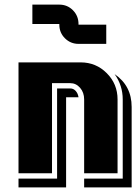

<svg xmlns="http://www.w3.org/2000/svg" viewBox="-20 -750 600 831"><path d="M439.9 -560.1H319.8Q285.6 -560.1 261.2 -584.2Q236.8 -608.4 236.8 -643.1V-646H120.1V-730H236.8Q271.5 -730 295.7 -705.6Q319.8 -681.2 319.8 -646V-643.1H439.9ZM549.8 61H344.2V22.9H511.2V-319.8Q511.2 -379.9 476.1 -429.2Q549.8 -378.9 549.8 -287.1ZM488.8 0H344.2V-319.8Q344.2 -349.6 326.7 -369.9Q309.1 -390.1 284.2 -390.1H205.1V0H60.1V-480H329.1Q395.5 -480 442.1 -433.3Q488.8 -386.7 488.8 -319.8ZM319.8 -329.1H266.1V61H60.1V22.9H227.1V-367.2H284.2Q297.9 -367.2 307.6 -356.4Q317.4 -345.7 319.8 -329.1Z"/></svg>

Font: Laconic
Style: Shadow
Weight: 900
Width: 6
Designer: Robby Woodard
Version: Version 1.000